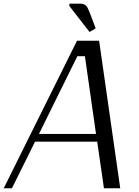

<svg xmlns="http://www.w3.org/2000/svg" viewBox="-20 -1010 748 1030"><path d="M393.1 -791.5H511.7L625 0H537.6L501.5 -250H168L43.9 0H0ZM395 -708.5 189 -291.5H495.1L435.5 -708.5ZM351.1 -979 353 -990.2H413.6Q422.4 -990.2 429.2 -987.3Q436 -984.4 440.4 -980.7Q444.8 -977.1 449.5 -968.3Q454.1 -959.5 456.8 -953.1Q459.5 -946.8 464.8 -933.1Q466.3 -929.7 466.8 -927.7L493.2 -857.9L460.4 -838.4Z"/></svg>

Font: Resagnicto
Style: Italic
Weight: 500
Italic angle: -10°
Version: Version 0.999